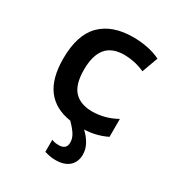

<svg xmlns="http://www.w3.org/2000/svg" viewBox="-182 -677 964 1030"><g transform="rotate(30 300.0 -162.0)"><path d="M311 228Q290 228 273.5 224.5Q257 221 243 217V142Q261 150 287 150Q334 150 334 107Q334 82 319.5 58.5Q305 35 275 5Q176 -10 126 -76.5Q76 -143 76 -265Q76 -412 146 -482Q216 -552 345 -552Q389 -552 431.5 -544Q474 -536 514 -517L478 -418Q441 -434 409.5 -440Q378 -446 352 -446Q275 -446 238.5 -401.5Q202 -357 202 -269Q202 -177 240.5 -136.5Q279 -96 352 -96Q388 -96 425.5 -105.5Q463 -115 501 -136V-25Q468 -9 433.5 -0.5Q399 8 363 9Q391 35 408 65.5Q425 96 425 130Q425 174 396 201Q367 228 311 228Z"/></g></svg>

Font: Noto Sans Mono SemiBold
Style: Regular
Weight: 600
Designer: Monotype Design Team
Foundry: Monotype Imaging Inc.
Version: Version 2.014; ttfautohint (v1.8.4.7-5d5b)